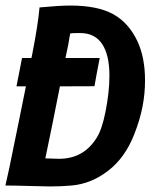

<svg xmlns="http://www.w3.org/2000/svg" viewBox="-24 -670 562 695"><path d="M267.1 -550.3H252.4Q238.8 -550.3 230 -548.8Q226.6 -526.4 222.7 -506.3Q220.7 -495.6 217.5 -481.4Q214.4 -467.3 212.9 -460H336.9Q333.5 -442.9 327.1 -408.9Q320.8 -375 317.9 -357.9Q296.9 -357.9 255.4 -357.7Q213.9 -357.4 192.9 -357.4Q168.5 -232.4 140.1 -96.7Q182.6 -95.2 188.5 -95.2H189.9Q279.3 -95.2 326.7 -172.4Q345.2 -202.1 357.9 -265.6Q372.1 -336.9 372.1 -395.5Q372.1 -471.7 345.5 -511Q318.8 -550.3 267.1 -550.3ZM89.8 -460Q90.3 -462.9 91.6 -468.5Q92.8 -474.1 93.3 -477.1Q113.8 -582 119.1 -643.1Q189.9 -649.9 230.5 -649.9Q328.6 -649.9 385 -619.1Q441.4 -588.4 473.6 -520.5Q501 -461.4 501 -378.9Q501 -330.1 491.7 -283.2Q482.9 -237.3 461.9 -183.6Q428.7 -99.1 367.7 -52Q306.6 -4.9 235.8 1.5Q197.8 4.9 156.7 4.9Q138.2 4.9 81.8 3.2Q25.4 1.5 -4.4 1.5Q-2 -9.3 9.8 -62.5Q11.2 -69.3 20.5 -115Q29.8 -160.6 43.9 -229.2Q58.1 -297.9 69.8 -357.4H35.6Q39.1 -374.5 45.7 -408.7Q52.2 -442.9 55.7 -460Z"/></svg>

Font: Fantasque Sans Mono
Style: Bold Italic
Weight: 700
Italic angle: -11°
Monospace: yes
Designer: Jany Belluz
Version: Version 1.7.1